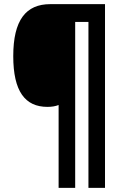

<svg xmlns="http://www.w3.org/2000/svg" viewBox="-20 -780 591 927"><path d="M487 127V-760H223C105 -760 44 -683 44 -509C44 -339 101 -264 209 -264C230 -264 248 -267 263 -273V127H343V-674H407V127Z"/></svg>

Font: Noto Sans Sinhala UI Condensed ExtraBold
Style: Regular
Weight: 800
Width: 3
Designer: Jelle Bosma - Monotype Design Team
Foundry: Monotype Imaging Inc.
Version: Version 2.006